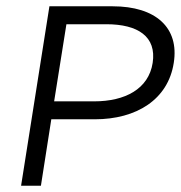

<svg xmlns="http://www.w3.org/2000/svg" viewBox="-20 -595 575 610"><path d="M47 -5H110L143 -216H281C414 -216 514 -279 532 -395C550 -507 475 -575 338 -575H137ZM152 -273 191 -518H318C418 -518 478 -479 465 -395C452 -312 377 -273 279 -273Z"/></svg>

Font: Charger Sport
Style: LitExtObl
Weight: 300
Designer: Jasper
Foundry: Cannot Into Space Fonts
Version: Version 1.1